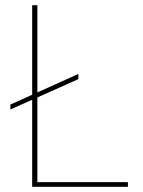

<svg xmlns="http://www.w3.org/2000/svg" viewBox="-20 -720 553 740"><path d="M20 -298V-317L282 -435V-415ZM104 0V-700H124V-18H473V0Z"/></svg>

Font: DM Sans 24pt Thin
Style: Regular
Weight: 250
Designer: Colophon Foundry, Jonny Pinhorn
Foundry: Colophon Foundry
Version: Version 4.004;gftools[0.9.30]